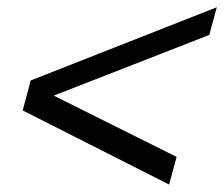

<svg xmlns="http://www.w3.org/2000/svg" viewBox="-20 -615 613 525"><path d="M42 -313 64 -395 572.8 -595.2 552.2 -519.5 127 -353.5 462.9 -186 442.4 -110.4Z"/></svg>

Font: Arian AMU Serif
Style: Bold Italic
Weight: 700
Italic angle: -15°
Designer: Ruben Hakobyan (Tarumian)
Foundry: Ruben Hakobyan (Tarumian)
Version: Version 1.002